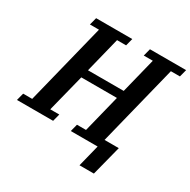

<svg xmlns="http://www.w3.org/2000/svg" viewBox="-216 -876 1204 1214"><g transform="rotate(30 386.0 -269.0)"><path d="M559 0H363L377 -54H443L511 -327H251L182 -54H248L234 0H-30L-16 -54H50L197 -644H131L145 -698H409L395 -644H329L265 -387H526L590 -644H524L538 -698H802L788 -644H722L576 -58H680L624 160H519Z"/></g></svg>

Font: IBM Plex Serif SemiBold
Style: Italic
Weight: 600
Italic angle: -14°
Designer: Mike Abbink, Paul van der Laan, Pieter van Rosmalen
Foundry: Bold Monday
Version: Version 2.5